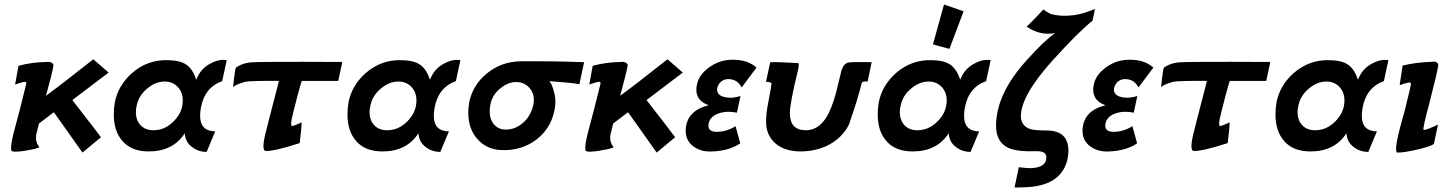

<svg xmlns="http://www.w3.org/2000/svg" viewBox="-20 -664 6420 852"><path d="M394 -401 462 -342 301 -220Q302 -218 347 -160.5Q392 -103 428 -55L346 13L219 -166L153 -116Q151 -108 140 -63Q137 -32 155 -11Q144 -4 107 2Q73 9 48 9Q36 9 32.5 6.5Q29 4 29 -8Q29 -32 46 -95Q53 -122 67 -174Q97 -292 97 -294Q97 -301 90 -301Q82 -301 66 -295Q48 -290 47 -289L62 -372Q120 -388 188 -389Q200 -391 209.5 -385.5Q219 -380 217 -371Q210 -334 184 -239Q250 -287 394 -401Z M986 -397 966 -304Q887 -276 871 -183Q868 -165 868 -150Q868 -82 935 -81L897 10Q860 10 833 -11Q802 -33 800 -73Q748 8 640 8Q561 8 521 -41Q485 -84 485 -156Q485 -184 489 -207Q503 -284 566 -340Q635 -400 726 -397Q781 -396 808.5 -376Q836 -356 851 -310Q870 -360 914 -382Q952 -403 986 -397ZM791 -218Q791 -256 767 -280Q743 -304 705 -302Q667 -300 632 -270Q596 -240 587 -197Q583 -182 583 -167Q583 -130 604 -108Q625 -86 661 -86Q712 -86 751 -126Q791 -166 791 -218Z M1499 -389 1481 -305H1319Q1317 -302 1297 -227Q1287 -187 1282 -168Q1272 -131 1272 -114Q1272 -105 1276 -105Q1283 -105 1298 -112Q1303 -114 1307.5 -116Q1312 -118 1314.5 -119.5Q1317 -121 1318 -121Q1320 -112 1310 -29Q1199 7 1160 6Q1149 6 1149 -15Q1149 -39 1162 -88Q1182 -164 1185 -178Q1198 -230 1218 -305Q1092 -306 1068 -301Q1029 -290 1014 -278L1019 -319Q1024 -362 1027 -364Q1036 -370 1040 -372Q1063 -384 1089 -387Q1122 -391 1499 -389Z M2023 -397 2003 -304Q1924 -276 1908 -183Q1905 -165 1905 -150Q1905 -82 1972 -81L1934 10Q1897 10 1870 -11Q1839 -33 1837 -73Q1785 8 1677 8Q1598 8 1558 -41Q1522 -84 1522 -156Q1522 -184 1526 -207Q1540 -284 1603 -340Q1672 -400 1763 -397Q1818 -396 1845.5 -376Q1873 -356 1888 -310Q1907 -360 1951 -382Q1989 -403 2023 -397ZM1828 -218Q1828 -256 1804 -280Q1780 -304 1742 -302Q1704 -300 1669 -270Q1633 -240 1624 -197Q1620 -182 1620 -167Q1620 -130 1641 -108Q1662 -86 1698 -86Q1749 -86 1788 -126Q1828 -166 1828 -218Z M2572 -388 2551 -290Q2528 -296 2418 -304Q2430 -289 2437 -261Q2447 -228 2444 -199Q2434 -102 2362 -46Q2295 6 2204 2Q2136 -1 2095 -51Q2058 -95 2058 -165Q2058 -187 2063 -215Q2080 -288 2139 -337Q2203 -390 2289 -392Q2442 -393 2572 -388ZM2347 -200Q2349 -214 2349 -220Q2349 -254 2326.5 -277Q2304 -300 2270 -300Q2234 -300 2199 -271Q2165 -243 2156 -201Q2153 -184 2153 -170Q2153 -134 2172.5 -111.5Q2192 -89 2225 -89Q2267 -89 2301.5 -119.5Q2336 -150 2347 -200Z M2942 -401 3010 -342 2849 -220Q2850 -218 2895 -160.5Q2940 -103 2976 -55L2894 13L2767 -166L2701 -116Q2699 -108 2688 -63Q2685 -32 2703 -11Q2692 -4 2655 2Q2621 9 2596 9Q2584 9 2580.5 6.5Q2577 4 2577 -8Q2577 -32 2594 -95Q2601 -122 2615 -174Q2645 -292 2645 -294Q2645 -301 2638 -301Q2630 -301 2614 -295Q2596 -290 2595 -289L2610 -372Q2668 -388 2736 -389Q2748 -391 2757.5 -385.5Q2767 -380 2765 -371Q2758 -334 2732 -239Q2798 -287 2942 -401Z M3337 -364 3271 -276Q3252 -313 3212 -313Q3186 -313 3171 -292Q3162 -278 3162 -267Q3162 -236 3209 -231Q3234 -228 3266 -238L3250 -164Q3209 -172 3180 -164Q3129 -151 3124 -112Q3122 -95 3131.5 -87Q3141 -79 3161 -79Q3204 -79 3244 -104L3265 -28Q3217 5 3141 8Q3093 11 3059 -13Q3019 -41 3023 -93Q3030 -174 3125 -197Q3070 -216 3070 -266Q3070 -276 3073 -290Q3082 -333 3128 -366Q3174 -399 3232 -399Q3299 -399 3337 -364Z M3848 -388 3830 -302Q3808 -305 3804 -296Q3786 -222 3747 -111Q3724 -64 3676 -32Q3618 6 3537 8Q3456 9 3413 -35Q3383 -67 3380 -111Q3377 -150 3390 -214Q3403 -282 3403 -290Q3405 -293 3402.5 -295.5Q3400 -298 3395 -299Q3390 -300 3386 -300.5Q3382 -301 3379 -301L3398 -388Q3438 -389 3523 -384Q3527 -376 3520 -348Q3485 -205 3485 -162Q3485 -86 3556 -86Q3609 -86 3645 -140Q3670 -179 3690 -253Q3694 -270 3702 -302Q3710 -334 3714 -351Q3723 -380 3743 -386Q3756 -390 3848 -388Z M4169 -644 4256 -614 4193 -447 4120 -467ZM4376 -397 4356 -304Q4277 -276 4261 -183Q4258 -165 4258 -150Q4258 -82 4325 -81L4287 10Q4250 10 4223 -11Q4192 -33 4190 -73Q4138 8 4030 8Q3951 8 3911 -41Q3875 -84 3875 -156Q3875 -184 3879 -207Q3893 -284 3956 -340Q4025 -400 4116 -397Q4171 -396 4198.5 -376Q4226 -356 4241 -310Q4260 -360 4304 -382Q4342 -403 4376 -397ZM4181 -218Q4181 -256 4157 -280Q4133 -304 4095 -302Q4057 -300 4022 -270Q3986 -240 3977 -197Q3973 -182 3973 -167Q3973 -130 3994 -108Q4015 -86 4051 -86Q4102 -86 4141 -126Q4181 -166 4181 -218Z M4839 -624 4828 -572Q4767 -524 4652 -397Q4510 -240 4510 -147Q4512 -105 4550 -92Q4571 -85 4624 -85Q4721 -85 4721 5Q4721 25 4717 42Q4694 144 4573 163Q4540 168 4482 168L4501 78Q4539 83 4557 82Q4615 79 4622 45Q4623 41 4623 34Q4623 6 4580 7Q4493 10 4454 -8Q4400 -34 4400 -106Q4400 -248 4538 -399Q4613 -483 4662 -517Q4622 -510 4586 -521Q4558 -530 4536 -546Q4549 -558 4573.5 -583.5Q4598 -609 4610 -622Q4617 -616 4642 -602Q4672 -594 4705 -594Q4750 -594 4795 -608Q4803 -611 4817.5 -616Q4832 -621 4839 -624Z M5098 -364 5032 -276Q5013 -313 4973 -313Q4947 -313 4932 -292Q4923 -278 4923 -267Q4923 -236 4970 -231Q4995 -228 5027 -238L5011 -164Q4970 -172 4941 -164Q4890 -151 4885 -112Q4883 -95 4892.5 -87Q4902 -79 4922 -79Q4965 -79 5005 -104L5026 -28Q4978 5 4902 8Q4854 11 4820 -13Q4780 -41 4784 -93Q4791 -174 4886 -197Q4831 -216 4831 -266Q4831 -276 4834 -290Q4843 -333 4889 -366Q4935 -399 4993 -399Q5060 -399 5098 -364Z M5617 -389 5599 -305H5437Q5435 -302 5415 -227Q5405 -187 5400 -168Q5390 -131 5390 -114Q5390 -105 5394 -105Q5401 -105 5416 -112Q5421 -114 5425.5 -116Q5430 -118 5432.5 -119.5Q5435 -121 5436 -121Q5438 -112 5428 -29Q5317 7 5278 6Q5267 6 5267 -15Q5267 -39 5280 -88Q5300 -164 5303 -178Q5316 -230 5336 -305Q5210 -306 5186 -301Q5147 -290 5132 -278L5137 -319Q5142 -362 5145 -364Q5154 -370 5158 -372Q5181 -384 5207 -387Q5240 -391 5617 -389Z M6141 -397 6121 -304Q6042 -276 6026 -183Q6023 -165 6023 -150Q6023 -82 6090 -81L6052 10Q6015 10 5988 -11Q5957 -33 5955 -73Q5903 8 5795 8Q5716 8 5676 -41Q5640 -84 5640 -156Q5640 -184 5644 -207Q5658 -284 5721 -340Q5790 -400 5881 -397Q5936 -396 5963.5 -376Q5991 -356 6006 -310Q6025 -360 6069 -382Q6107 -403 6141 -397ZM5946 -218Q5946 -256 5922 -280Q5898 -304 5860 -302Q5822 -300 5787 -270Q5751 -240 5742 -197Q5738 -182 5738 -167Q5738 -130 5759 -108Q5780 -86 5816 -86Q5867 -86 5906 -126Q5946 -166 5946 -218Z M6362 -372Q6358 -343 6322 -203Q6292 -91 6297 -88Q6304 -84 6361 -111L6343 -25Q6325 -13 6264 1Q6205 14 6180 13Q6175 11 6175 -2Q6175 -28 6191 -91Q6194 -104 6201.5 -131Q6209 -158 6213 -171Q6241 -284 6241 -290Q6241 -298 6234 -298Q6229 -298 6211 -293Q6193 -286 6191 -286L6204 -373Q6259 -387 6337 -390Q6348 -392 6355.5 -387Q6363 -382 6362 -372Z"/></svg>

Font: GFS Neohellenic Rg
Style: Bold Italic
Weight: 700
Italic angle: -12°
Designer: Designed by Takis Katsoulidis and George D. Matthiopoulos.
Foundry: Designed by Takis Katsoulidis and George D. Matthiopoulos.
Version: Version 1.0